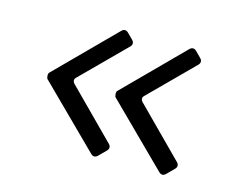

<svg xmlns="http://www.w3.org/2000/svg" viewBox="-67 -599 747 602"><g transform="rotate(15 306.5 -298.0)"><path d="M269 -100C276 -93 284 -93 291 -100L314 -123C321 -130 321 -138 314 -145L162 -298C155 -305 155 -313 162 -319L300 -457C307 -464 307 -472 300 -479L282 -497C275 -504 267 -504 260 -497L76 -312C70 -306 75 -292 75 -292ZM490 -100C497 -93 505 -93 512 -100L535 -123C542 -130 542 -138 535 -145L383 -298C376 -305 376 -313 383 -319L521 -457C528 -464 528 -472 521 -479L503 -497C496 -504 488 -504 481 -497L297 -312C291 -306 296 -292 296 -292Z"/></g></svg>

Font: OpenDyslexic3
Style: Regular
Weight: 400
Designer: Abelardo Gonzalez
Version: Version 3.001;PS 003.001;hotconv 1.0.88;makeotf.lib2.5.64775